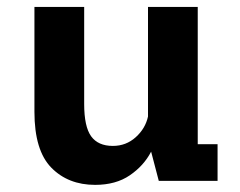

<svg xmlns="http://www.w3.org/2000/svg" viewBox="-20 -520 690 552"><path d="M253.5 11.5Q176 11.5 127.5 -38Q79 -87.5 79 -198.5V-500H222V-221Q222 -156 242 -128.2Q262 -100.5 304.5 -100.5Q342.5 -100.5 370.2 -125.5Q398 -150.5 405.5 -185V-500H548.5V-105.5H605.5V0H436.5L414.5 -84Q393.5 -43.5 353.2 -16Q313 11.5 253.5 11.5Z"/></svg>

Font: Trispace SemiBold
Style: Regular
Weight: 600
Designer: Tyler Finck
Foundry: Etcetera Type Company
Version: Version 1.210; ttfautohint (v1.8.3)